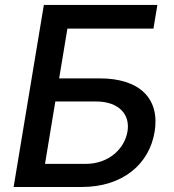

<svg xmlns="http://www.w3.org/2000/svg" viewBox="-20 -747 694 767"><path d="M34.4 0H306.8C468.8 0 576.3 -90.2 597.7 -220.5C619.3 -350.5 540.8 -433.9 378.6 -433.9H216.3L249.3 -632.8H593L608.7 -727.3H155.2ZM159.8 -92.3 201 -341.6H363.3C457.4 -341.6 500.4 -287.6 489.3 -221.9C478.3 -154.5 416.2 -92.3 322.1 -92.3Z"/></svg>

Font: Magic Ui Pro Medium
Style: Italic
Weight: 500
Italic angle: -9.39999°
Designer: Stefan Endress, Andreas Faust
Version: Version 1.000;FEAKit 1.0